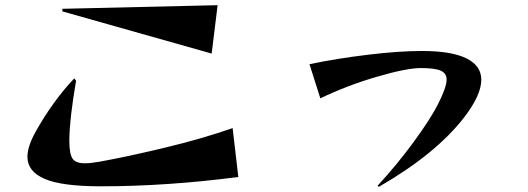

<svg xmlns="http://www.w3.org/2000/svg" viewBox="-20 -706 2040 742"><path d="M86 -100Q86 -141 119 -199Q147 -250 185.5 -304Q224 -358 267 -403L274 -394Q249 -248 248 -169V-161Q248 -112 260 -93.5Q272 -75 308 -75Q330 -75 364 -81Q470 -100 616 -135Q762 -170 879 -211L901 -22Q624 14 369 14Q220 14 153 -14.5Q86 -43 86 -100ZM221 -672 821 -686 798 -499 221 -662Z M1674 -306Q1706 -370 1706 -398Q1706 -423 1683 -433Q1660 -443 1606 -443Q1552 -443 1437 -409.5Q1322 -376 1218 -326L1176 -458Q1282 -480 1402 -494.5Q1522 -509 1610 -509Q1725 -509 1782.5 -480.5Q1840 -452 1840 -398Q1840 -339 1775 -254Q1665 -111 1444 16L1439 12Q1514 -69 1579.5 -158.5Q1645 -248 1674 -306Z"/></svg>

Font: Tiejili SC
Style: Regular
Weight: 400
Designer: Buernia
Foundry: Ershou Xiaoxi Press
Version: Version 1.100